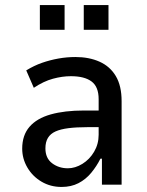

<svg xmlns="http://www.w3.org/2000/svg" viewBox="-20 -732 584 761"><path d="M224 9Q180 9 144.5 -12Q109 -33 88.5 -68Q68 -103 68 -143Q68 -196 97 -229.5Q126 -263 181 -278.5Q236 -294 313 -294H384V-228H326Q283 -228 251.5 -224Q220 -220 200 -211Q180 -202 170 -185.5Q160 -169 160 -144Q160 -105 186.5 -85Q213 -65 249 -65Q278 -65 306.5 -82.5Q335 -100 353 -130.5Q371 -161 371 -198V-339Q371 -388 343 -409Q315 -430 261 -430Q227 -430 190 -420Q153 -410 114 -384L84 -453Q115 -472 146.5 -483Q178 -494 211.5 -500Q245 -506 279 -506Q333 -506 374.5 -487.5Q416 -469 439 -430.5Q462 -392 462 -331V0H384V-103H378Q363 -73 341.5 -47Q320 -21 291 -6Q262 9 224 9ZM312 -614V-712H410V-614ZM138 -614V-712H236V-614Z"/></svg>

Font: Nunito Sans 7pt Condensed Medium
Style: Regular
Weight: 500
Width: 3
Designer: Vernon Adams
Foundry: Vernon Adams
Version: Version 3.101;gftools[0.9.27]